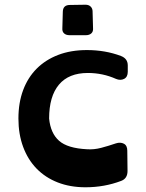

<svg xmlns="http://www.w3.org/2000/svg" viewBox="-20 -779 619 813"><path d="M274 -630Q260 -630 251.5 -637.5Q243 -645 244 -659L246 -730Q247 -758 276 -758L342 -759Q356 -759 364 -751Q372 -743 372 -731L374 -659Q375 -645 366.5 -637.5Q358 -630 344 -630ZM471 -445Q415 -470 352 -470Q271 -470 229.5 -420.5Q188 -371 188 -277Q194 -215 230 -183Q266 -151 349 -147Q378 -145 408.5 -153Q439 -161 471 -172Q490 -178 504.5 -170.5Q519 -163 519 -141L520 -55Q520 -23 493 -13Q422 14 342 14Q277 14 224.5 -6.5Q172 -27 135 -65Q98 -103 78 -157Q58 -211 58 -277Q58 -344 78 -397.5Q98 -451 135.5 -488.5Q173 -526 226.5 -546.5Q280 -567 348 -567Q426 -567 492 -542Q521 -531 521 -502V-475Q521 -453 505.5 -445Q490 -437 471 -445Z"/></svg>

Font: OpenDyslexic3
Style: Bold
Weight: 700
Designer: Abelardo Gonzalez
Version: Version 1.000;PS 001.001;hotconv 1.0.56